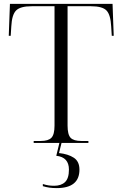

<svg xmlns="http://www.w3.org/2000/svg" viewBox="-20 -734 630 986"><path d="M153 0V-10H189Q228 -10 244 -26.5Q260 -43 260 -89V-702H143Q84 -702 62.5 -680Q41 -658 38 -598L35 -550H25L31 -714H558L564 -550H554L551 -598Q548 -658 527 -680Q506 -702 447 -702H327V-89Q327 -43 342.5 -26.5Q358 -10 398 -10H434V0ZM271 232Q250 232 233 229.5Q216 227 200 222V211Q216 216 229 218Q242 220 258 220Q294 220 314 201Q334 182 334 137Q334 73 269 66L285 0H296L283 52Q330 57 359 76Q388 95 388 137Q388 232 271 232Z"/></svg>

Font: Noto Serif Display Light
Style: Regular
Weight: 300
Designer: Monotype Design Team
Foundry: Monotype Imaging Inc.
Version: Version 2.009